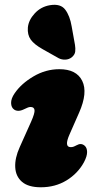

<svg xmlns="http://www.w3.org/2000/svg" viewBox="-20 -778 414 813"><path d="M279.5 -155Q285.5 -155 290.2 -156.5Q295 -158 304.5 -163Q323.5 -174 338.5 -161Q348.5 -152.5 348.8 -134.5Q349 -116.5 335.5 -91Q309.5 -43.5 261.8 -14.2Q214 15 153 15Q100 15 73.2 -8Q46.5 -31 44.5 -69.8Q42.5 -108.5 63.5 -155L111 -261Q128 -299 126.2 -312Q124.5 -325 109.5 -325Q103 -325 96.8 -322.2Q90.5 -319.5 81 -315Q67.5 -308.5 57.2 -308.8Q47 -309 40 -314Q27.5 -322.5 27 -341.5Q26.5 -360.5 42 -383Q70 -424 121.8 -454.5Q173.5 -485 231.5 -485Q304 -485 328.2 -435.5Q352.5 -386 315 -301L274.5 -209Q250.5 -155 279.5 -155ZM283.5 -666 297.5 -588Q300 -573 298.5 -559.8Q297 -546.5 284 -535.5Q272 -526 256.5 -525.5Q241 -525 228.5 -531.5L161 -569.5Q124.5 -590 110 -610.5Q95.5 -631 98 -661.5Q101 -693 127 -721.2Q153 -749.5 191.5 -756Q236.5 -763.5 256.2 -737.2Q276 -711 283.5 -666Z"/></svg>

Font: Fraunces 9pt S100 Black
Style: Italic
Weight: 900
Italic angle: -16°
Version: Version 1.000; ttfautohint (v1.8.3)